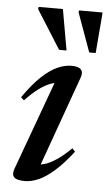

<svg xmlns="http://www.w3.org/2000/svg" viewBox="-52 -725 433 771"><g transform="rotate(5 165.0 -339.0)"><path d="M32.5 -35.5 169.5 -411 186.5 -393Q168 -395 146.5 -387Q125 -379 100 -360.8Q75 -342.5 46 -311.5L33.5 -323Q71 -377 104.2 -408.2Q137.5 -439.5 167.2 -453Q197 -466.5 224.5 -466.5Q253 -466.5 263 -455Q273 -443.5 264.5 -421L127.5 -38.5L111 -61Q128.5 -58 150 -64Q171.5 -70 198.2 -87.8Q225 -105.5 256.5 -136.5L268.5 -124Q230.5 -75 197 -45.2Q163.5 -15.5 134 -2.2Q104.5 11 77.5 11Q45 11 34.2 -0.2Q23.5 -11.5 32.5 -35.5ZM199 -526H169L71 -681.5L72 -690.5H170ZM316.5 -526H290.5L234 -682.5L235 -690.5H330Z"/></g></svg>

Font: Newsreader 36pt Medium
Style: Italic
Weight: 500
Italic angle: -17°
Designer: Hugues Gentile
Foundry: Production Type
Version: Version 1.003